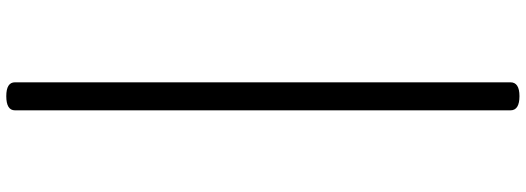

<svg xmlns="http://www.w3.org/2000/svg" viewBox="-538 -1018 1633 596"><g transform="rotate(90 278.0 -719.5)"><path d="M278 77Q235 77 235 50V-1488Q235 -1516 278 -1516Q322 -1516 322 -1488V50Q322 77 278 77Z"/></g></svg>

Font: Playwrite ID
Style: Regular
Weight: 400
Designer: Veronika Burian, José Scaglione
Foundry: TypeTogether
Version: Version 1.002